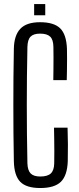

<svg xmlns="http://www.w3.org/2000/svg" viewBox="-20 -915 390 942"><path d="M177.5 7.5Q109 7.5 79.2 -23.2Q49.5 -54 48 -124Q46.5 -194.5 46 -263Q45.5 -331.5 45.5 -399.5Q45.5 -467.5 46 -536.2Q46.5 -605 48 -675.5Q49 -740.5 79.2 -773.2Q109.5 -806 176.5 -806Q245 -806 275.5 -775.8Q306 -745.5 308.5 -675Q309 -656 309 -627.2Q309 -598.5 308.5 -569.8Q308 -541 307.5 -522H241.5Q242 -547.5 242.2 -575.5Q242.5 -603.5 242.5 -631.8Q242.5 -660 242 -685Q241.5 -720.5 226.2 -735.2Q211 -750 176.5 -750Q144.5 -750 130 -735.2Q115.5 -720.5 114.5 -685Q113 -611 112.2 -540.2Q111.5 -469.5 111.5 -399.8Q111.5 -330 112.2 -259.2Q113 -188.5 114.5 -114Q115.5 -79.5 130.2 -64.2Q145 -49 177.5 -49Q213.5 -49 229.5 -64.2Q245.5 -79.5 246 -114Q246.5 -141.5 246.5 -171.5Q246.5 -201.5 246 -231.5Q245.5 -261.5 245 -288.5H311.5Q313 -246 313.2 -206.2Q313.5 -166.5 312.5 -124Q310 -54 278.8 -23.2Q247.5 7.5 177.5 7.5ZM147.5 -840V-895H202V-840Z"/></svg>

Font: Big Shoulders Display Thin
Style: Regular
Weight: 400
Version: Version 2.002